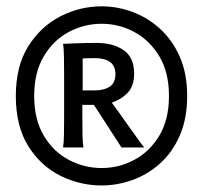

<svg xmlns="http://www.w3.org/2000/svg" viewBox="-20 -563 614 592"><path d="M293.5 8.8Q226.6 8.8 166 -21.2Q105.5 -51.3 67.1 -112.5Q28.8 -173.8 28.8 -267.1Q28.8 -358.9 67.1 -420.2Q105.5 -481.4 166 -512.5Q226.6 -543.5 293.5 -543.5Q341.8 -543.5 388.7 -526.1Q435.5 -508.8 473.6 -474.1Q511.7 -439.5 534.4 -387.7Q557.1 -335.9 557.1 -267.1Q557.1 -197.3 534.4 -145.3Q511.7 -93.3 473.6 -59.1Q435.5 -24.9 388.7 -8.1Q341.8 8.8 293.5 8.8ZM293.5 -44.9Q346.7 -44.9 394 -70.1Q441.4 -95.2 471.2 -144.8Q501 -194.3 501 -267.1Q501 -339.8 471.2 -389.4Q441.4 -439 394 -464.4Q346.7 -489.7 293.5 -489.7Q239.7 -489.7 192.1 -464.4Q144.5 -439 115 -389.4Q85.4 -339.8 85.4 -267.1Q85.4 -194.3 115 -144.8Q144.5 -95.2 192.1 -70.1Q239.7 -44.9 293.5 -44.9ZM174.3 -108.4Q176.8 -122.1 177.2 -146.2Q177.7 -170.4 177.7 -203.1V-327.6Q177.7 -360.4 177.2 -387.5Q176.8 -414.6 174.3 -427.7Q174.3 -427.7 206.5 -429.2Q238.8 -430.7 277.8 -430.7Q328.6 -430.7 361.1 -408.4Q393.6 -386.2 393.6 -336.4Q393.6 -297.4 373.3 -276.6Q353 -255.9 324.7 -246.6Q334 -233.9 348.9 -213.1Q363.8 -192.4 379.4 -170.2Q395 -147.9 407.5 -130.9Q419.9 -113.8 424.8 -108.4H354.5L269.5 -239.7H233.9V-203.1Q233.9 -170.4 234.4 -146Q234.9 -121.6 237.3 -108.4ZM234.9 -284.2H270.5Q300.8 -284.2 318.4 -295.9Q335.9 -307.6 335.9 -334.5Q335.9 -383.8 271.5 -383.8Q259.3 -383.8 251.5 -383.5Q243.7 -383.3 234.9 -382.8Z"/></svg>

Font: Harmattan SemiBold
Style: Regular
Weight: 600
Designer: George W. Nuss III and SIL International
Foundry: SIL International
Version: Version 4.000